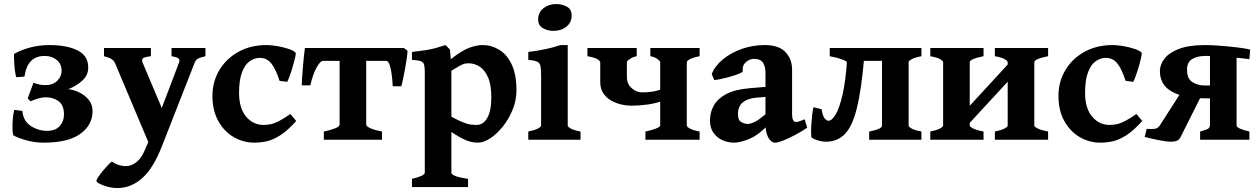

<svg xmlns="http://www.w3.org/2000/svg" viewBox="-20 -692 6230 951"><path d="M438.5 -142.1Q438.5 -73.2 378.2 -29.3Q317.9 14.6 196.8 14.6Q150.9 14.6 110.4 2.9Q69.8 -8.8 46.9 -21Q43.5 -24.4 42.2 -46.9Q41 -69.3 43 -97.9Q44.9 -126.5 50.3 -147.9L90.8 -142.6Q95.2 -92.3 132.6 -68.1Q169.9 -43.9 212.9 -43.9Q254.9 -43.9 275.9 -67.6Q296.9 -91.3 296.9 -124.5Q296.9 -171.4 270 -190.7Q243.2 -210 209.5 -210Q185.5 -210 162.6 -202.1Q139.6 -194.3 130.9 -189.9L117.2 -204.6L146 -282.2Q174.3 -270.5 205.6 -270.5Q242.2 -270.5 263.7 -292Q285.2 -313.5 285.2 -341.8Q285.2 -375 261 -395Q236.8 -415 201.2 -415Q159.2 -415 134.3 -390.6Q109.4 -366.2 101.1 -312.5L61 -309.6Q57.6 -317.4 54.9 -335.7Q52.2 -354 50.8 -374.5Q49.3 -395 49.3 -409.9Q49.3 -424.8 50.8 -425.8Q87.4 -445.8 131.6 -457.3Q175.8 -468.8 224.1 -468.8Q310.5 -468.8 363.8 -442.6Q417 -416.5 417 -357.4Q417 -317.9 385.7 -290.8Q354.5 -263.7 317.9 -250.5Q343.8 -248 371.8 -234.6Q399.9 -221.2 419.2 -198Q438.5 -174.8 438.5 -142.1Z M997.6 -413.6Q968.3 -406.7 958.7 -400.6Q949.2 -394.5 943.8 -380.4L780.8 35.2Q738.8 142.6 683.8 190.9Q628.9 239.3 562 239.3Q537.1 239.3 512.9 232.9Q488.8 226.6 473.1 218Q457.5 209.5 457.5 203.6Q457.5 198.7 466.3 185.3Q475.1 171.9 488 156Q501 140.1 513.7 126.7Q526.4 113.3 534.2 108.4Q551.3 120.1 568.8 125.5Q586.4 130.9 602.1 130.9Q615.2 130.9 627 127Q645.5 120.6 664.1 103.8Q682.6 86.9 700.2 44.9L714.4 11.2L549.3 -380.4Q539.6 -403.3 495.1 -413.6V-454.1H727.5V-413.6Q693.4 -409.2 687 -402.6Q680.7 -396 687 -380.4L781.2 -157.2L866.2 -380.4Q871.6 -395 865 -401.9Q858.4 -408.7 829.6 -413.6V-454.1H997.6Z M1447.3 -92.8Q1404.8 -45.4 1369.1 -22.5Q1333.5 0.5 1302 7.6Q1270.5 14.6 1239.7 14.6Q1185.1 14.6 1137.7 -12.9Q1090.3 -40.5 1061.3 -92.5Q1032.2 -144.5 1032.2 -216.8Q1032.2 -287.1 1066.2 -344.2Q1100.1 -401.4 1160.6 -435.1Q1221.2 -468.8 1300.8 -468.8Q1322.3 -468.8 1351.8 -463.9Q1381.3 -459 1407.7 -450.4Q1434.1 -441.9 1444.8 -430.2Q1445.8 -424.3 1441.2 -404.1Q1436.5 -383.8 1429.2 -359.1Q1421.9 -334.5 1414.3 -314Q1406.7 -293.5 1402.3 -286.6L1364.7 -291.5Q1346.2 -349.6 1324.2 -377.4Q1302.2 -405.3 1266.6 -405.3Q1239.7 -405.3 1216.3 -388.4Q1192.9 -371.6 1178.5 -333.7Q1164.1 -295.9 1164.1 -231.9Q1164.1 -156.2 1198.7 -114.7Q1233.4 -73.2 1284.7 -73.2Q1303.2 -73.2 1321 -76.9Q1338.9 -80.6 1361.8 -92.3Q1384.8 -104 1418.5 -127.4Z M1998.5 -440.4Q1998 -423.8 1994.1 -398.4Q1990.2 -373 1985.4 -346.2Q1980.5 -319.3 1975.6 -297.1Q1970.7 -274.9 1967.8 -264.6H1925.3Q1923.8 -295.4 1919.9 -324.5Q1916 -353.5 1909.4 -372.1Q1902.8 -390.6 1892.6 -390.6H1741.7L1753.4 -454.1H1980.5ZM1581.1 -390.6Q1565.9 -390.6 1547.6 -356.7Q1529.3 -322.8 1517.1 -269.5H1474.6Q1474.6 -280.3 1476.1 -303.7Q1477.5 -327.1 1480 -355.7Q1482.4 -384.3 1485.1 -410.9Q1487.8 -437.5 1490.2 -454.1H1738.3L1701.2 -390.6ZM1584 0V-40.5Q1617.2 -47.4 1639.6 -56.2Q1662.1 -64.9 1662.1 -75.2V-403.3Q1662.1 -409.2 1648.2 -411.1Q1634.3 -413.1 1598.6 -413.6V-454.1H1857.4V-413.6Q1824.7 -413.1 1809.3 -411.6Q1793.9 -410.2 1793.9 -403.3V-75.2Q1793.9 -65.9 1815.2 -56.6Q1836.4 -47.4 1872.1 -40.5V0Z M2346.7 14.6Q2318.4 14.6 2289.8 3.2Q2261.2 -8.3 2215.8 -38.1V163.6Q2215.8 171.4 2234.1 179.2Q2252.4 187 2298.3 193.8V234.4H2020.5V193.8Q2084 178.7 2084 163.6V-332.5Q2084 -356.9 2081.1 -370.1Q2078.1 -383.3 2064.9 -388.7Q2051.8 -394 2020.5 -395.5V-434.6Q2062.5 -439.5 2089.6 -443.8Q2116.7 -448.2 2138.4 -454.1Q2160.2 -460 2186.5 -468.8L2208.5 -446.8L2212.9 -398.9Q2269 -442.9 2305.4 -455.8Q2341.8 -468.8 2369.6 -468.8Q2414.1 -468.8 2452.4 -445.6Q2490.7 -422.4 2514.4 -373Q2538.1 -323.7 2538.1 -245.1Q2538.1 -195.3 2519.3 -148.9Q2500.5 -102.5 2470.7 -65.4Q2440.9 -28.3 2408 -6.8Q2375 14.6 2346.7 14.6ZM2302.7 -378.4Q2291 -378.4 2282.2 -376.7Q2273.4 -375 2259 -367.2Q2244.6 -359.4 2215.8 -341.8V-113.8Q2252.4 -94.2 2274.2 -85.7Q2295.9 -77.1 2310.8 -75.2Q2325.7 -73.2 2340.8 -73.2Q2374 -73.2 2393.8 -108.4Q2413.6 -143.6 2413.6 -208Q2413.6 -272.5 2397 -309.6Q2380.4 -346.7 2355 -362.5Q2329.6 -378.4 2302.7 -378.4Z M2811.5 -615.7Q2811.5 -581.1 2785.9 -560.1Q2760.3 -539.1 2721.2 -539.1Q2692.4 -539.1 2668.9 -552.5Q2645.5 -565.9 2645.5 -595.7Q2645.5 -630.9 2671.9 -651.4Q2698.2 -671.9 2735.8 -671.9Q2764.2 -671.9 2787.8 -658.9Q2811.5 -646 2811.5 -615.7ZM2596.7 0V-40.5Q2629.9 -47.4 2645 -55.7Q2660.2 -64 2660.2 -70.3V-312.5Q2660.2 -346.2 2657.5 -362.8Q2654.8 -379.4 2641.6 -386Q2628.4 -392.6 2596.7 -395.5V-434.6Q2642.1 -440.4 2681.2 -448.5Q2720.2 -456.5 2755.9 -468.8H2792V-70.3Q2792 -64.5 2805.9 -55.9Q2819.8 -47.4 2855.5 -40.5V0Z M3133.8 -454.1V-413.6Q3113.8 -409.7 3099.4 -399.7Q3085 -389.6 3085 -383.8V-310.5Q3085 -276.9 3108.4 -255.6Q3131.8 -234.4 3160.6 -234.4Q3183.6 -234.4 3207.3 -237.5Q3231 -240.7 3278.3 -255.9V-197.8Q3231.4 -180.2 3187.7 -174.3Q3144 -168.5 3104.5 -168.5Q3084 -168.5 3058.1 -174.3Q3032.2 -180.2 3008.3 -193.4Q2984.4 -206.5 2968.8 -229Q2953.1 -251.5 2953.1 -285.2V-383.8Q2953.1 -389.6 2939.7 -398.4Q2926.3 -407.2 2889.6 -413.6V-454.1ZM3176.8 0V-40.5Q3210 -47.4 3230 -55.7Q3250 -64 3250 -70.3V-383.8Q3250 -389.6 3236.3 -399.7Q3222.7 -409.7 3201.2 -413.6V-454.1H3445.3V-413.6Q3412.6 -407.2 3397.2 -398.9Q3381.8 -390.6 3381.8 -383.8V-70.3Q3381.8 -64.5 3395.8 -55.9Q3409.7 -47.4 3445.3 -40.5V0Z M3819.8 14.6Q3798.8 14.6 3785.2 -11Q3771.5 -36.6 3771.5 -80.1V-333Q3771.5 -362.3 3759.3 -381.3Q3747.1 -400.4 3713.9 -400.4Q3693.4 -400.4 3674.6 -384.3Q3655.8 -368.2 3658.7 -338.9Q3659.2 -334.5 3640.1 -326.7Q3621.1 -318.8 3594.5 -311.5Q3567.9 -304.2 3545.4 -299.6Q3522.9 -294.9 3517.1 -296.4L3505.4 -325.2Q3521.5 -366.2 3561.3 -398.7Q3601.1 -431.2 3655 -450Q3709 -468.8 3767.1 -468.8Q3838.9 -468.8 3871.1 -433.3Q3903.3 -397.9 3903.3 -347.7V-126Q3903.3 -87.9 3922.9 -87.9Q3929.7 -87.9 3938 -90.6Q3946.3 -93.3 3965.8 -101.1L3978 -59.6Q3950.7 -40.5 3918.7 -23.7Q3886.7 -6.8 3859.9 3.9Q3833 14.6 3819.8 14.6ZM3615.2 14.6Q3586.9 14.6 3559.6 2.9Q3532.2 -8.8 3514.4 -33.4Q3496.6 -58.1 3496.6 -95.7Q3496.6 -134.3 3514.9 -168.2Q3533.2 -202.1 3575.7 -225.3Q3618.2 -248.5 3690.9 -254.9L3830.1 -266.6L3835 -216.8L3728 -208.5Q3685.1 -205.1 3660.2 -185.8Q3635.3 -166.5 3635.3 -126.5Q3635.3 -95.2 3652.8 -86.7Q3670.4 -78.1 3683.1 -78.1Q3698.7 -78.1 3720.7 -89.4Q3742.7 -100.6 3781.2 -134.8L3785.2 -74.2Q3739.3 -24.9 3693.8 -5.1Q3648.4 14.6 3615.2 14.6Z M4285.2 0V-40.5Q4348.6 -52.7 4348.6 -69.3V-390.6H4214.4V-378.9L4174.3 -383.8Q4173.8 -389.6 4149.2 -398.4Q4124.5 -407.2 4089.8 -413.6V-454.1H4543.9V-413.6Q4511.2 -407.2 4495.8 -398.9Q4480.5 -390.6 4480.5 -383.8V-70.3Q4480.5 -64.5 4494.4 -55.9Q4508.3 -47.4 4543.9 -40.5V0ZM4260.3 -404.8Q4246.6 -246.6 4224.1 -156.2Q4201.7 -65.9 4164.8 -28.1Q4127.9 9.8 4071.3 9.8Q4051.8 9.8 4031.2 3.4Q4010.7 -2.9 4001 -9.8Q3998 -12.2 3997.6 -30.3Q3997.1 -48.3 3998.5 -73.5Q4000 -98.6 4002.9 -122.8Q4005.9 -147 4009.3 -161.1L4049.8 -150.9Q4054.7 -116.2 4065.2 -105Q4075.7 -93.8 4083 -93.8Q4100.1 -93.8 4118.9 -124.5Q4137.7 -155.3 4153.6 -224.6Q4169.4 -293.9 4176.8 -409.7Z M4708.5 -2.4V-86.9L4998.5 -401.9V-316.9ZM4587.9 0V-40.5Q4621.1 -47.4 4636.2 -55.7Q4651.4 -64 4651.4 -70.3V-383.8Q4651.4 -389.6 4637.5 -398.4Q4623.5 -407.2 4587.9 -413.6V-454.1H4851.6V-413.6Q4783.2 -399.9 4783.2 -383.8V-70.3Q4783.2 -64.5 4799.6 -55.9Q4815.9 -47.4 4851.6 -40.5V0ZM4907.7 0V-40.5Q4940.9 -47.4 4956.1 -55.7Q4971.2 -64 4971.2 -70.3V-383.8Q4971.2 -389.6 4957.3 -398.4Q4943.4 -407.2 4907.7 -413.6V-454.1H5171.4V-413.6Q5103 -399.9 5103 -383.8V-70.3Q5103 -64.5 5119.4 -55.9Q5135.7 -47.4 5171.4 -40.5V0Z M5637.7 -92.8Q5595.2 -45.4 5559.6 -22.5Q5523.9 0.5 5492.4 7.6Q5460.9 14.6 5430.2 14.6Q5375.5 14.6 5328.1 -12.9Q5280.8 -40.5 5251.7 -92.5Q5222.7 -144.5 5222.7 -216.8Q5222.7 -287.1 5256.6 -344.2Q5290.5 -401.4 5351.1 -435.1Q5411.6 -468.8 5491.2 -468.8Q5512.7 -468.8 5542.2 -463.9Q5571.8 -459 5598.1 -450.4Q5624.5 -441.9 5635.3 -430.2Q5636.2 -424.3 5631.6 -404.1Q5627 -383.8 5619.6 -359.1Q5612.3 -334.5 5604.7 -314Q5597.2 -293.5 5592.8 -286.6L5555.2 -291.5Q5536.6 -349.6 5514.6 -377.4Q5492.7 -405.3 5457 -405.3Q5430.2 -405.3 5406.7 -388.4Q5383.3 -371.6 5368.9 -333.7Q5354.5 -295.9 5354.5 -231.9Q5354.5 -156.2 5389.2 -114.7Q5423.8 -73.2 5475.1 -73.2Q5493.7 -73.2 5511.5 -76.9Q5529.3 -80.6 5552.2 -92.3Q5575.2 -104 5608.9 -127.4Z M5948.7 -468.8Q5978.5 -468.8 6021.2 -465.6Q6064 -462.4 6105.5 -457.5Q6147 -452.6 6171.9 -446.8L6168.5 -398.9Q6141.1 -402.8 6098.9 -406.5Q6056.6 -410.2 6015.9 -412.6Q5975.1 -415 5951.7 -415Q5909.7 -415 5884.5 -399.2Q5859.4 -383.3 5859.4 -347.2Q5859.4 -302.7 5885.7 -285.6Q5912.1 -268.6 5947.3 -268.6H5990.2L5987.3 -205.1H5940.4Q5844.7 -205.1 5784.9 -238Q5725.1 -271 5725.1 -340.3Q5725.1 -371.6 5747.6 -401.1Q5770 -430.7 5819.3 -449.7Q5868.7 -468.8 5948.7 -468.8ZM5924.3 0V-40.5Q5960.4 -50.3 5966.8 -56.6Q5973.1 -63 5973.1 -70.3V-447.3L6105 -437.5V-70.3Q6105 -55.2 6168.5 -40.5V0ZM5659.7 -53.7Q5690.4 -51.8 5703.1 -54.7Q5715.8 -57.6 5725.1 -71.3L5848.1 -263.2L5933.6 -224.6L5826.2 -10.3Q5815.9 9.8 5781.7 9.8Q5756.3 9.8 5718.3 2Q5680.2 -5.9 5649.9 -13.7Z"/></svg>

Font: Gentium Book Plus
Style: Bold
Weight: 700
Designer: Victor Gaultney, Annie Olsen, Iska Routamaa, Becca Hirsbrunner
Foundry: SIL International
Version: Version 6.101